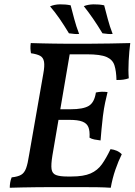

<svg xmlns="http://www.w3.org/2000/svg" viewBox="-20 -882 634 905"><path d="M26 3Q26 -9 28 -21.5Q30 -34 35 -46Q64 -49 79.5 -58Q95 -67 103 -89Q111 -111 117 -151L184 -534Q191 -571 187.5 -591Q184 -611 169 -619Q154 -627 126 -631Q124 -642 123.5 -653.5Q123 -665 125 -679Q153 -678 180.5 -677.5Q208 -677 233.5 -676.5Q259 -676 280 -676Q301 -676 317 -676L227 -149Q220 -106 223 -85Q226 -64 244 -57Q262 -50 298 -50L285 0Q250 0 216 0Q182 0 149 0.5Q116 1 85 1.5Q54 2 26 3ZM502 3Q472 1 439 0.5Q406 0 367.5 0Q329 0 285 0L298 -50H316Q374 -50 407 -64.5Q440 -79 460.5 -108Q481 -137 501 -179Q517 -177 530 -171.5Q543 -166 554 -155Q538 -123 524 -82.5Q510 -42 502 3ZM454 -220Q438 -222 425 -224.5Q412 -227 402 -233Q404 -265 396.5 -283Q389 -301 368 -309Q347 -317 308 -317H240L249 -367H313Q372 -367 398.5 -383Q425 -399 432 -446Q446 -449 459 -449.5Q472 -450 487 -448Q481 -423 475.5 -398Q470 -373 465 -334Q461 -300 458.5 -272.5Q456 -245 454 -220ZM529 -505Q528 -547 519.5 -574Q511 -601 482 -613.5Q453 -626 390 -626H285L315 -676Q366 -676 411 -676Q456 -676 501 -677Q546 -678 594 -679Q589 -641 586.5 -595.5Q584 -550 587 -513Q563 -504 529 -505ZM305 -725Q282 -763 261 -793.5Q240 -824 216 -852Q236 -861 262.5 -861.5Q289 -862 313 -857Q321 -827 330 -792.5Q339 -758 353 -722Q342 -721 331 -722Q320 -723 305 -725ZM463 -725Q440 -763 419 -793.5Q398 -824 375 -853Q395 -861 421 -861.5Q447 -862 471 -857Q479 -827 488 -792.5Q497 -758 511 -722Q500 -721 489 -722Q478 -723 463 -725Z"/></svg>

Font: Vollkorn Medium
Style: Italic
Weight: 500
Italic angle: -11°
Designer: Friedrich Althausen
Foundry: Friedrich Althausen
Version: Version 5.000